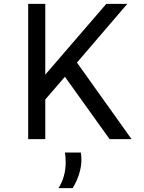

<svg xmlns="http://www.w3.org/2000/svg" viewBox="-20 -716 740 988"><path d="M314 -321 213 -204V0H125V-696H213V-332L527 -696H635L376 -394L657 0H544ZM396 69Q399 86 399 105Q399 140 387.5 178Q376 216 354 252H281Q318 194 318 119Q318 89 314 69Z"/></svg>

Font: Amiko
Style: Regular
Weight: 400
Designer: Pablo Impallari, Rodrigo Fuenzalida, Andres Torresi
Foundry: Impallari Type
Version: Version 1.001; ttfautohint (v1.3)